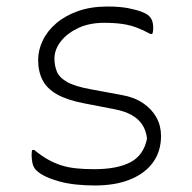

<svg xmlns="http://www.w3.org/2000/svg" viewBox="-20 -559 590 589"><path d="M269 -40Q340 -40 380.5 -61.5Q421 -83 431 -134Q428 -159 416.5 -176.5Q405 -194 384 -206Q363 -218 331 -224L238 -242Q186 -252 155 -269.5Q124 -287 110.5 -313.5Q97 -340 97 -375Q97 -405 111 -434.5Q125 -464 152.5 -487.5Q180 -511 219.5 -525Q259 -539 310 -539Q347 -539 373 -534Q399 -529 415.5 -522.5Q432 -516 438 -509Q443 -504 445.5 -498.5Q448 -493 449 -486.5Q450 -480 450 -473Q450 -469 449.5 -464Q449 -459 447 -455H441Q419 -467 399 -474.5Q379 -482 355.5 -485.5Q332 -489 299 -489Q254 -489 220 -473Q186 -457 166.5 -432Q147 -407 147 -379Q147 -359 154 -340.5Q161 -322 185 -308Q209 -294 259 -285L351 -268Q392 -261 419 -242.5Q446 -224 460 -198.5Q474 -173 474 -142Q474 -95 449.5 -61Q425 -27 379.5 -8.5Q334 10 271 10Q241 10 213 7Q185 4 161.5 -2.5Q138 -9 120 -17.5Q102 -26 91 -37Q82 -46 79.5 -59Q77 -72 77 -83Q77 -89 77.5 -93Q78 -97 79 -99H85Q107 -81 127.5 -69.5Q148 -58 169 -51.5Q190 -45 214.5 -42.5Q239 -40 269 -40Z"/></svg>

Font: Recursive Casual Light
Style: Regular
Weight: 300
Version: Version 1.047